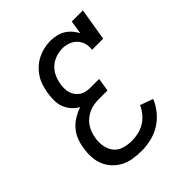

<svg xmlns="http://www.w3.org/2000/svg" viewBox="-206 -873 1012 1012"><g transform="rotate(-45 300.0 -367.5)"><path d="M266 8Q234 8 203 3Q172 -2 146 -15.5Q120 -29 99.5 -51Q79 -73 68 -100.5Q57 -128 55.5 -159.5Q54 -191 60 -223Q64 -250 74.5 -276.5Q85 -303 104 -324.5Q123 -346 148 -361Q173 -376 199 -385Q177 -397 161 -415.5Q145 -434 136 -457Q127 -480 127 -506.5Q127 -533 131 -560Q135 -583 142.5 -607Q150 -631 164 -652.5Q178 -674 197 -691.5Q216 -709 239 -720.5Q262 -732 286.5 -737.5Q311 -743 335 -743Q357 -743 379 -738Q401 -733 419 -722Q437 -711 451 -695Q465 -679 475 -660L487 -735H570L540 -554H457Q461 -578 454.5 -600Q448 -622 433 -638Q418 -654 396.5 -662Q375 -670 352 -670Q327 -670 302 -661.5Q277 -653 257.5 -635.5Q238 -618 227 -594Q216 -570 212 -546Q209 -530 209.5 -513Q210 -496 214.5 -481Q219 -466 228.5 -453.5Q238 -441 251 -433Q264 -425 280 -422Q296 -419 313 -419H375L363 -345H301Q283 -345 264.5 -342.5Q246 -340 228.5 -332.5Q211 -325 195 -312.5Q179 -300 168 -284Q157 -268 150.5 -250Q144 -232 141 -214Q136 -184 141 -155Q146 -126 163 -104.5Q180 -83 208.5 -74.5Q237 -66 267 -66Q291 -66 315.5 -71.5Q340 -77 362.5 -90.5Q385 -104 402 -124.5Q419 -145 430 -169L502 -143Q488 -109 463.5 -79Q439 -49 406.5 -29Q374 -9 337.5 -0.5Q301 8 266 8Z"/></g></svg>

Font: Iosevka Plex Etoile
Style: Italic
Weight: 400
Italic angle: -9°
Designer: Belleve Invis
Foundry: Belleve Invis
Version: Version 25.1.1; ttfautohint (v1.8.4)